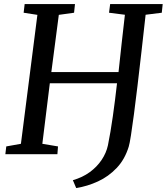

<svg xmlns="http://www.w3.org/2000/svg" viewBox="-20 -763 825 950"><path d="M357 167.5 340.5 128.5Q388 115 424 88.8Q460 62.5 483 28Q506 -6.5 514 -44Q527 -107.5 538.2 -186.8Q549.5 -266 559 -351H226.5L189.5 -51.5L267 -38.5L264 0H6.5L11 -38.5L83.5 -51.5L165 -689.5L97 -700L102 -743H351L346.5 -700L271 -689.5L234 -406.5H566.5Q574.5 -479 582.2 -551Q590 -623 598 -690L519.5 -700L525 -743H785L780.5 -700L700.5 -690Q690 -596.5 680 -507.5Q670 -418.5 660.5 -339.8Q651 -261 642.8 -198.2Q634.5 -135.5 628 -93.8Q621.5 -52 617 -37.5Q597.5 26 557.2 68.2Q517 110.5 465 134.5Q413 158.5 357 167.5Z"/></svg>

Font: Merriweather 24pt
Style: Italic
Weight: 400
Italic angle: -7.8°
Designer: Eben Sorkin
Foundry: Eben Sorkin
Version: Version 2.101